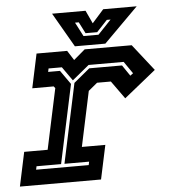

<svg xmlns="http://www.w3.org/2000/svg" viewBox="-53 -744 698 791"><g transform="rotate(-5 296.0 -349.0)"><path d="M-2.5 0 27.5 -141H124.5L178 -391.5L172 -399H83.5L113.5 -540H240L265.5 -500L312.5 -540H507L593 -430.5L461.5 -324.5L408.5 -398.5H351.5L314.5 -368L266 -140.5H363L333 0ZM70 -63.5H287.5L290.5 -77.5H188.5L258.5 -406L324.5 -460.5H460L490.5 -415.5L502.5 -424.5L468 -474.5H323L253 -417L212.5 -474.5H157.5L154.5 -460.5H203.5L244 -403L174.5 -77.5H73ZM273.5 -556 191.5 -698H330L355 -644L403 -698H541.5L399.5 -556ZM312.5 -595H374.5L429.5 -653H414L370 -606H322L298 -653H282.5Z"/></g></svg>

Font: Tourney Thin
Style: Italic
Weight: 100
Italic angle: -12°
Designer: Tyler Finck
Foundry: Etcetera Type Co
Version: Version 1.015